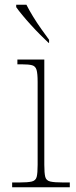

<svg xmlns="http://www.w3.org/2000/svg" viewBox="-20 -786 320 806"><path d="M31 0V-20H61Q97 -20 113.5 -24Q130 -28 134 -43.5Q138 -59 138 -94V-442Q138 -477 133.5 -492.5Q129 -508 115 -512Q101 -516 71 -516H53V-536H166V-94Q166 -59 170 -43.5Q174 -28 191 -24Q208 -20 245 -20H273V0ZM184 -606Q169 -620 149.5 -639.5Q130 -659 110 -681Q90 -703 73.5 -723Q57 -743 48 -756V-766H91Q102 -744 118.5 -717Q135 -690 153.5 -664Q172 -638 186 -619V-606Z"/></svg>

Font: Noto Serif Ethiopic Thin
Style: Regular
Weight: 250
Version: Version 2.102